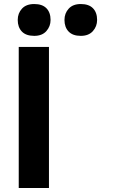

<svg xmlns="http://www.w3.org/2000/svg" viewBox="-20 -933 570 953"><path d="M73 0V-700H223V0ZM300 -834Q300 -867 321 -890Q342 -913 381 -913Q421 -913 441.5 -892Q462 -871 462 -834Q462 -802 441 -778.5Q420 -755 381 -755Q341 -755 320.5 -776.5Q300 -798 300 -834ZM68 -834Q68 -867 89 -890Q110 -913 150 -913Q190 -913 210.5 -892Q231 -871 231 -834Q231 -802 210 -778.5Q189 -755 150 -755Q109 -755 88.5 -776.5Q68 -798 68 -834Z"/></svg>

Font: Mach SemiBold
Style: Regular
Weight: 600
Version: Version 1.002